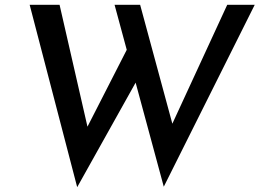

<svg xmlns="http://www.w3.org/2000/svg" viewBox="-20 -742 1076 796"><path d="M103 -722H227L349 -189L332 -196L518 -560L551 -415L300 34ZM455 -722H561L703 -198L682 -202L922 -722H1036L659 32Z"/></svg>

Font: Josefin Sans Medium
Style: Italic
Weight: 500
Italic angle: -7°
Designer: Santiago Orozco
Foundry: Typemade
Version: Version 2.000